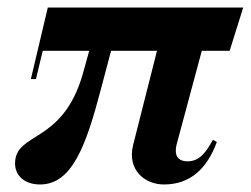

<svg xmlns="http://www.w3.org/2000/svg" viewBox="-20 -480 666 510"><path d="M86.5 10C172 10 209 -95 248 -243L275 -345H397L333.5 -94.5C317.5 -29.5 363.5 10 415.5 10C486 10 530.5 -33 556 -103L545.5 -108.5C526.5 -74.5 510 -51.5 478 -51.5C456.5 -51.5 440 -62.5 450 -99.5L516 -345H590L626 -460H107L62 -270H75.5L93.5 -345H217L200 -284C146.5 -95.5 20 -131 20 -45.5C20 -15.5 43 10 86.5 10Z"/></svg>

Font: Bodoni* 16pt Medium
Style: Italic
Weight: 500
Italic angle: -13°
Version: Version 2.3